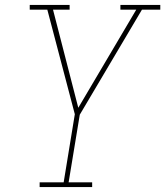

<svg xmlns="http://www.w3.org/2000/svg" viewBox="-20 -755 667 775"><path d="M140 0V-19H237L282 -294L171 -716H100V-735H261V-716H194L296 -320L530 -716H466V-735H627V-716H553L302 -292L257 -19H352V0Z"/></svg>

Font: Iosevka Etoile Thin
Style: Italic
Weight: 100
Italic angle: -9°
Designer: Belleve Invis
Foundry: Belleve Invis
Version: Version 22.1.2; ttfautohint (v1.8.4)